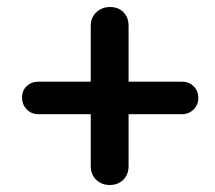

<svg xmlns="http://www.w3.org/2000/svg" viewBox="-20 -611 613 548"><path d="M90 -285Q70 -285 56.5 -298.5Q43 -312 43 -333Q43 -353 56.5 -365.5Q70 -378 90 -378H499Q519 -378 532.5 -365Q546 -352 546 -331Q546 -312 532.5 -298.5Q519 -285 499 -285ZM293 -83Q270 -83 254.5 -98Q239 -113 239 -137V-538Q239 -561 255 -576Q271 -591 294 -591Q318 -591 332.5 -576Q347 -561 347 -538V-137Q347 -113 332 -98Q317 -83 293 -83Z"/></svg>

Font: Quicksand Light SemiBold
Style: Regular
Weight: 600
Version: Version 3.006